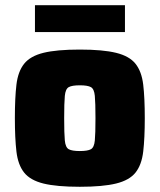

<svg xmlns="http://www.w3.org/2000/svg" viewBox="-20 -708 612 736"><path d="M286 8Q197 8 146.5 -4.5Q96 -17 72.5 -46.5Q49 -76 43 -127Q37 -178 37 -255Q37 -333 43 -383.5Q49 -434 72.5 -463.5Q96 -493 146.5 -505.5Q197 -518 286 -518Q374 -518 425 -505.5Q476 -493 499.5 -463.5Q523 -434 529 -383.5Q535 -333 535 -255Q535 -178 529 -127Q523 -76 499.5 -46.5Q476 -17 425 -4.5Q374 8 286 8ZM286 -129Q316 -129 328.5 -136Q341 -143 343.5 -169.5Q346 -196 346 -255Q346 -314 343.5 -340.5Q341 -367 328.5 -374Q316 -381 286 -381Q256 -381 243.5 -374Q231 -367 228.5 -340.5Q226 -314 226 -255Q226 -196 228.5 -169.5Q231 -143 243.5 -136Q256 -129 286 -129ZM114 -585V-688H459V-585Z"/></svg>

Font: Saira ExtraBold
Style: Regular
Weight: 800
Designer: Hector Gatti with collaboration of the Omnibus-Type team
Foundry: Omnibus-Type
Version: Version 1.100; ttfautohint (v1.8.3)